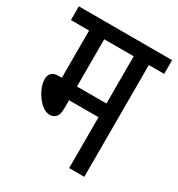

<svg xmlns="http://www.w3.org/2000/svg" viewBox="-152 -723 766 824"><g transform="rotate(30 231.0 -311.0)"><path d="M386 -554V0H311V-252H165V-212Q165 -181 153.5 -168.5Q142 -156 123 -156Q101 -156 79 -176.5Q57 -197 43 -225.5Q29 -254 29 -279Q29 -296 39 -308Q49 -320 76 -320H90V-554H0V-622H462V-554ZM311 -554H165V-320H311Z"/></g></svg>

Font: Noto Sans ExtraCondensed
Style: Regular
Weight: 400
Width: 2
Designer: Monotype Design Team
Foundry: Monotype Imaging Inc.
Version: Version 2.013; ttfautohint (v1.8.4.7-5d5b)